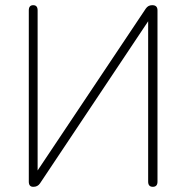

<svg xmlns="http://www.w3.org/2000/svg" viewBox="-20 -720 718 740"><path d="M108 0Q91 0 91 -20V-680Q91 -700 108 -700Q125 -700 125 -680V-63L542 -687Q551 -700 566 -700H567Q587 -700 587 -680V-20Q587 0 569 0Q551 0 551 -20V-638L134 -13Q125 0 109 0Z"/></svg>

Font: Zen Maru Gothic Light
Style: Regular
Weight: 300
Designer: Yoshimichi Ohira
Foundry: Positype
Version: Version 1.001